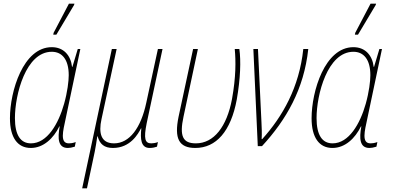

<svg xmlns="http://www.w3.org/2000/svg" viewBox="-20 -793 2137 1042"><path d="M269 -605H286L382 -766L384 -773H354L271 -615ZM147 10C216 10 270 -42 302 -107H304C292 -41 295 10 348 10C358 10 370 8 386 3L391 -22C374 -16 363 -15 354 -15C329 -15 321 -31 321 -57C321 -81 329 -115 337 -152L416 -527H402L373 -430H371C364 -493 325 -537 261 -537C106 -537 34 -298 34 -151C34 -47 75 10 147 10ZM148 -15C92 -15 61 -59 61 -152C61 -279 120 -512 261 -512C317 -512 353 -470 353 -385C353 -353 346 -294 328 -230C297 -120 236 -15 148 -15Z M426 229H452L494 31C499 6 503 -19 508 -53H510C521 -11 546 10 593 10C688 10 730 -67 745 -96H747C741 -40 744 10 792 10C810 10 823 6 832 3L837 -22C825 -17 811 -15 801 -15C767 -15 759 -40 776 -124L862 -527H837L774 -236C745 -99 683 -15 599 -15C528 -15 514 -70 531 -147L613 -527H587Z M1040 10C1153 10 1233 -80 1265 -253C1285 -367 1288 -463 1279 -527H1254C1260 -462 1261 -377 1239 -255C1211 -106 1141 -15 1043 -15C972 -15 953 -54 976 -160L1054 -527H1028L949 -159C925 -42 950 10 1040 10Z M1379 0H1402C1534 -143 1630 -310 1653 -527H1626C1604 -318 1513 -160 1403 -38H1400C1402 -67 1400 -111 1399 -129L1380 -527H1355Z M1906 -605H1923L2019 -766L2021 -773H1991L1908 -615ZM1784 10C1853 10 1907 -42 1939 -107H1941C1929 -41 1932 10 1985 10C1995 10 2007 8 2023 3L2028 -22C2011 -16 2000 -15 1991 -15C1966 -15 1958 -31 1958 -57C1958 -81 1966 -115 1974 -152L2053 -527H2039L2010 -430H2008C2001 -493 1962 -537 1898 -537C1743 -537 1671 -298 1671 -151C1671 -47 1712 10 1784 10ZM1785 -15C1729 -15 1698 -59 1698 -152C1698 -279 1757 -512 1898 -512C1954 -512 1990 -470 1990 -385C1990 -353 1983 -294 1965 -230C1934 -120 1873 -15 1785 -15Z"/></svg>

Font: Noto Sans Condensed Thin
Style: Italic
Weight: 100
Width: 3
Italic angle: -12°
Designer: Monotype Design Team
Foundry: Monotype Imaging Inc.
Version: Version 2.013